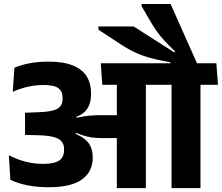

<svg xmlns="http://www.w3.org/2000/svg" viewBox="-20 -966 1140 986"><path d="M666.5 -830H485.5V-813.5L601.5 -737.5Q628.5 -719.5 655.2 -705.8Q682 -692 711.5 -681.2Q741 -670.5 776 -662.2Q811 -654 855 -646.5V-618H994.5V-634.5L856 -945.5H707.5V-933.5L753 -855.5Q769 -828 786 -804.2Q803 -780.5 825 -756.5Q847 -732.5 879 -702L875 -697ZM1009.5 0V-568H861V0ZM1099.5 -530.5 1091 -641H771L779.5 -530.5ZM818.5 -530.5 810.5 -641H497.5L505.5 -530.5ZM580 0H729V-570H580ZM25.5 -169 33 -43Q73 -23.5 122.8 -14Q172.5 -4.5 229 -4.5Q346 -4.5 401 -44.5Q456 -84.5 456 -155V-160Q456 -193.5 442.5 -219.5Q429 -245.5 395.5 -265Q362 -284.5 301.5 -299L299.5 -353.5Q354 -356 386.5 -372.2Q419 -388.5 433.2 -416Q447.5 -443.5 447.5 -480.5V-487.5Q447.5 -538 425 -574Q402.5 -610 354.2 -629.8Q306 -649.5 230 -649.5Q176.5 -649.5 132.5 -641.2Q88.5 -633 54 -618L45.5 -494.5Q82 -511 122 -520.2Q162 -529.5 205 -529.5Q258.5 -529.5 280 -513Q301.5 -496.5 301.5 -462.5V-458Q301.5 -436 291 -421.5Q280.5 -407 254.8 -399.5Q229 -392 182.5 -390L108.5 -387V-273.5L189.5 -271Q233 -269 259.2 -261.2Q285.5 -253.5 297.2 -238.5Q309 -223.5 309 -201V-195.5Q309 -171 298.2 -155.5Q287.5 -140 263.8 -132.2Q240 -124.5 201 -124.5Q152.5 -124.5 108.2 -136.5Q64 -148.5 25.5 -169ZM293.5 -363.5V-288L366 -272L370 -283.5Q391 -275.5 410 -269.5Q429 -263.5 451.2 -260.2Q473.5 -257 503.5 -257H632V-374.5H501.5Q474.5 -374.5 452.8 -373Q431 -371.5 411.8 -368.5Q392.5 -365.5 372.5 -361.5L371.5 -369.5Z"/></svg>

Font: Anek Devanagari Medium
Style: Bold
Weight: 700
Version: Version 1.003